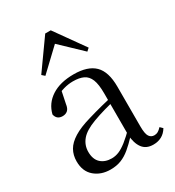

<svg xmlns="http://www.w3.org/2000/svg" viewBox="-193 -910 943 1036"><g transform="rotate(-30 278.5 -392.0)"><path d="M189.7 14.6Q130.5 14.6 91.1 -19.1Q51.6 -52.8 51.6 -115.1Q51.6 -153.9 68.8 -184.3Q85.9 -214.6 125.4 -239Q164.9 -263.5 230.9 -282.3Q272.8 -294.9 318.8 -306.7Q364.8 -318.5 404.8 -327.7V-303.3Q364.8 -293.3 323.7 -281.5Q282.6 -269.7 248.6 -257Q185.3 -233.6 158.6 -201.7Q131.9 -169.7 131.9 -128.2Q131.9 -81.6 157.5 -58Q183.2 -34.4 225.1 -34.4Q247.6 -34.4 269.6 -43.3Q291.6 -52.2 319.7 -74.2Q347.7 -96.3 385.8 -134.4L394.5 -87.1H370.9Q339.7 -53.7 312.5 -31.1Q285.2 -8.4 256.1 3.1Q227 14.6 189.7 14.6ZM456.8 13.6Q412.1 13.6 389.8 -16.6Q367.5 -46.7 364.2 -99.7V-103.3V-359Q364.2 -415 352.1 -445.3Q339.9 -475.6 314.7 -487.6Q289.6 -499.6 250 -499.6Q221.3 -499.6 192.1 -491.4Q162.9 -483.2 129.7 -464.7L173.2 -491.9L156.8 -412.7Q153.2 -386 140.7 -375.2Q128.1 -364.3 109.4 -364.3Q73.2 -364.3 65.5 -399.7Q80.4 -461 134.1 -495.8Q187.8 -530.6 272.2 -530.6Q359.5 -530.6 401.8 -489.2Q444 -447.8 444 -354.6V-107.7Q444 -60.8 455.1 -44.2Q466.1 -27.5 486.4 -27.5Q499 -27.5 509 -33.2Q519 -38.8 531.4 -52.1L547.1 -36.7Q531.2 -10.7 508.6 1.4Q486 13.6 456.8 13.6ZM398.1 -599.4 240.5 -749.5H295.1L136.7 -599.4L119.6 -614.6L250.1 -797.8H284.5L415 -614.6Z"/></g></svg>

Font: Noto Serif JP
Style: Regular
Weight: 200
Designer: Ryoko NISHIZUKA 西塚涼子 (kana & ideographs); Frank Grießhammer (Latin, Greek & Cyrillic); Wenlong ZHANG 张文龙 (bopomofo); San
Foundry: Adobe
Version: Version 2.001;hotconv 1.1.0;makeotfexe 2.6.0